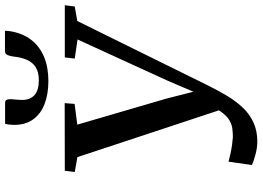

<svg xmlns="http://www.w3.org/2000/svg" viewBox="-158 -860 1031 754"><g transform="rotate(-90 357.0 -482.5)"><path d="M178 13Q155 13 128.5 6Q102 -1 86.5 -8L99.5 -100Q115 -96 132.2 -92.2Q149.5 -88.5 165.8 -86.2Q182 -84 195.5 -83Q212 -83 229 -85Q246 -87 262.8 -97Q279.5 -107 296.2 -130.2Q313 -153.5 328.5 -196L310 -111L117.5 -693.5L59 -704L64 -743L329.5 -743.5L326.5 -704.5L245 -694L347 -345L386 -192L354 -190.5L417 -338L579.5 -693L504.5 -704L509 -743H714L709 -704L652 -694L399 -181Q379 -140.5 357.8 -105.2Q336.5 -70 311 -43.2Q285.5 -16.5 253 -1.8Q220.5 13 178 13ZM330.5 -977.5Q340 -977.5 342.8 -970.8Q345.5 -964 345 -953Q344.5 -944 343.2 -932Q342 -920 342 -911Q342 -879 361.2 -862Q380.5 -845 419 -845Q451.5 -845 470.8 -857.5Q490 -870 499.5 -891.8Q509 -913.5 512 -941.5Q513.5 -957 518.2 -967.5Q523 -978 534 -978H613.5Q613.5 -974 613.2 -969.5Q613 -965 612 -958Q604 -908.5 578 -875Q552 -841.5 511.2 -824.5Q470.5 -807.5 416.5 -807.5Q365 -807.5 326 -822.5Q287 -837.5 265.5 -867.5Q244 -897.5 244 -942.5Q244.5 -951.5 245.2 -960.2Q246 -969 248.5 -977.5Z"/></g></svg>

Font: Merriweather 48pt Medium
Style: Italic
Weight: 500
Italic angle: -7.8°
Version: Version 2.101